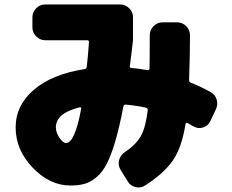

<svg xmlns="http://www.w3.org/2000/svg" viewBox="-20 -780 1040 859"><path d="M275 -140Q315 -140 343 -293Q344 -296 342 -298.5Q340 -301 337 -300Q230 -274 230 -210Q230 -187 246 -163.5Q262 -140 275 -140ZM922 -368Q943 -357 949.5 -334Q956 -311 945 -289L920 -236Q910 -216 888 -209.5Q866 -203 847 -214Q842 -216 832.5 -222Q823 -228 818 -230Q812 -233 810 -225Q793 -119 753 -61.5Q713 -4 629 50Q609 63 586 57Q563 51 551 31L519 -21Q507 -41 513 -64Q519 -87 539 -100Q588 -132 610 -171Q632 -210 641 -288Q641 -296 634 -298Q596 -307 542 -312Q534 -312 532 -304Q515 -214 496.5 -150.5Q478 -87 458 -48Q438 -9 411.5 13Q385 35 358.5 42.5Q332 50 295 50Q203 50 126.5 -29.5Q50 -109 50 -210Q50 -308 131 -378Q212 -448 359 -471Q366 -472 368 -480Q373 -519 378 -591Q378 -600 371 -600H182Q159 -600 142 -617Q125 -634 125 -657V-703Q125 -726 142 -743Q159 -760 182 -760H518Q541 -760 558 -743Q575 -726 575 -703V-600Q574 -589 569 -548Q564 -507 561 -486Q559 -476 568 -476Q594 -474 641 -466Q644 -465 646.5 -468Q649 -471 649 -474Q650 -518 650 -623Q650 -646 667 -663Q684 -680 707 -680H773Q796 -680 813 -663Q830 -646 830 -623Q830 -538 826 -422Q826 -413 834 -410Q877 -393 922 -368Z"/></svg>

Font: Rounded Mplus 1c Black
Style: Regular
Weight: 900
Version: Version 1.059.20150529